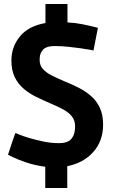

<svg xmlns="http://www.w3.org/2000/svg" viewBox="-20 -823 575 959"><path d="M206 116V10Q155 3 113 -11Q71 -25 45.5 -37.5Q20 -50 20 -50Q20 -50 25.5 -66.5Q31 -83 38 -105Q45 -127 51 -143Q57 -159 57 -159Q57 -159 76 -151Q95 -143 127 -133.5Q159 -124 197.5 -116Q236 -108 275 -108Q296 -108 308 -112Q320 -116 326 -120Q339 -129 347 -146.5Q355 -164 355 -193Q355 -221 339.5 -241Q324 -261 296.5 -276Q269 -291 233 -306Q196 -322 161 -339Q126 -356 98 -380Q70 -404 53.5 -438Q37 -472 37 -521Q37 -589 79.5 -641Q122 -693 207 -708V-803H317V-711Q357 -709 391.5 -702Q426 -695 447.5 -689.5Q469 -684 469 -684L447 -571Q447 -571 429 -574.5Q411 -578 382 -582Q353 -586 319.5 -589.5Q286 -593 255 -593Q235 -593 223 -590Q211 -587 202 -581Q194 -576 186 -562.5Q178 -549 178 -523Q178 -496 195 -477.5Q212 -459 240.5 -445Q269 -431 304 -416Q339 -402 372.5 -385Q406 -368 434 -344Q462 -320 478.5 -285Q495 -250 495 -200Q495 -119 446 -64Q397 -9 316 7V116Z"/></svg>

Font: Ruda ExtraBold
Style: Regular
Weight: 800
Designer: Mariela Monsalve and Angelina Sanchez
Foundry: Mariela Monsalve and Angelina Sanchez
Version: Version 2.000